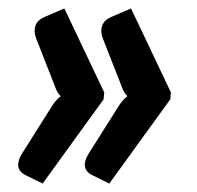

<svg xmlns="http://www.w3.org/2000/svg" viewBox="-20 -497 466 455"><path d="M22 -62ZM81 -62 40.5 -82Q24.5 -90 23.2 -103.8Q22 -117.5 32.5 -133.5L105 -248.5Q114 -261.5 124 -269Q115.5 -277 110.5 -291.5L65.5 -406.5Q59.5 -422 64 -435.8Q68.5 -449.5 86 -457L132.5 -477L227 -278L225.5 -261.5ZM239 -62 198.5 -82Q182.5 -90 181.2 -103.8Q180 -117.5 190.5 -133.5L263 -248.5Q272 -261.5 282 -269Q273.5 -277 268.5 -291.5L223.5 -406.5Q217.5 -422 222 -435.8Q226.5 -449.5 244 -457L290.5 -477L385 -278L383.5 -261.5Z"/></svg>

Font: Lato Heavy
Style: Italic
Weight: 800
Italic angle: -7°
Designer: Lukasz Dziedzic
Foundry: tyPoland Lukasz Dziedzic
Version: Version 2.007; 2014-02-27